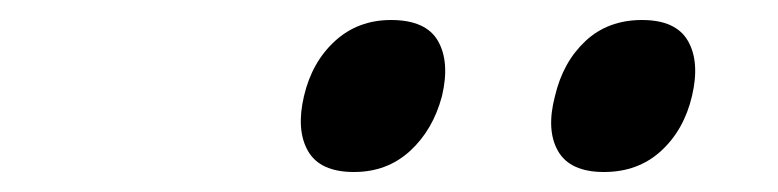

<svg xmlns="http://www.w3.org/2000/svg" viewBox="-20 -879 778 192"><path d="M672 -783Q664 -749 641 -728Q618 -707 584 -707Q550 -707 538 -728Q526 -749 535 -783Q543 -817 565.5 -838Q588 -859 622 -859Q656 -859 668 -838Q680 -817 672 -783ZM422 -783Q413 -749 390 -728Q367 -707 334 -707Q300 -707 288 -728Q276 -749 284 -783Q292 -817 315 -838Q338 -859 371 -859Q406 -859 418 -838Q430 -817 422 -783Z"/></svg>

Font: TypoPRO Sinkin Sans
Style: 600 SemiBold Italic
Weight: 600
Italic angle: -112°
Designer: Keith Bates
Foundry: K-Type
Version: Sinkin Sans (version 1.0)  by Keith Bates   •   © 2014   www